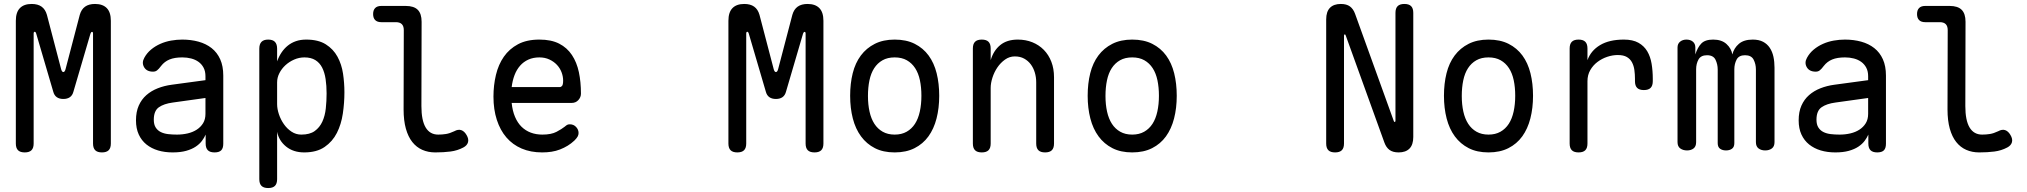

<svg xmlns="http://www.w3.org/2000/svg" viewBox="-20 -760 10240 970"><path d="M540 -35Q540 -12 529 -1Q518 10 495 10Q472 10 461 -1Q450 -12 450 -35V-590Q450 -599 445 -599Q440 -599 437 -590L351 -297Q346 -278 333 -269Q320 -260 300 -260Q280 -260 267 -269Q254 -278 249 -297L163 -590Q160 -600 155 -599.5Q150 -599 150 -590V-35Q150 -12 139 -1Q128 10 105 10Q82 10 71 -1Q60 -12 60 -35V-655Q60 -698 80.5 -719Q101 -740 140 -740Q171 -740 190 -726.5Q209 -713 217 -685L289 -410Q293 -396 300 -396Q307 -396 311 -410L383 -685Q391 -713 410 -726.5Q429 -740 460 -740Q499 -740 519.5 -719Q540 -698 540 -655Z M1018 -355V-375Q1018 -400 1008.5 -418Q999 -436 983 -447.5Q967 -459 946 -464.5Q925 -470 901 -470Q862 -470 836.5 -459.5Q811 -449 794 -427Q788 -419 783 -413.5Q778 -408 773.5 -404.5Q769 -401 764 -399.5Q759 -398 753 -398Q721 -398 708 -420.5Q695 -443 709 -468Q722 -492 743 -509.5Q764 -527 790 -538.5Q816 -550 844.5 -555Q873 -560 901 -560Q945 -560 983 -549.5Q1021 -539 1049 -517Q1077 -495 1092.5 -460.5Q1108 -426 1108 -378V-34Q1108 -11 1097.5 -0.5Q1087 10 1064 10Q1041 10 1030 -1Q1019 -12 1019 -35V-80Q1012 -64 1000 -48Q988 -32 968.5 -19Q949 -6 920.5 2Q892 10 852 10Q812 10 778.5 0Q745 -10 720 -30Q695 -50 681 -80.5Q667 -111 667 -152Q667 -195 681 -226.5Q695 -258 719.5 -279.5Q744 -301 777 -314Q810 -327 848 -332ZM1018 -265 853 -242Q808 -236 782.5 -218Q757 -200 757 -155Q757 -131 766.5 -116Q776 -101 792 -93Q808 -85 829 -82.5Q850 -80 874 -80Q902 -80 928 -86Q954 -92 974 -105Q994 -118 1006 -137.5Q1018 -157 1018 -185Z M1335 -560Q1358 -560 1369 -548.5Q1380 -537 1380 -514V-450Q1389 -475 1402.5 -495Q1416 -515 1434 -529.5Q1452 -544 1475 -552Q1498 -560 1527 -560Q1588 -560 1626 -536Q1664 -512 1685 -473.5Q1706 -435 1713 -388Q1720 -341 1720 -294Q1720 -240 1712 -186Q1704 -132 1682 -88.5Q1660 -45 1620 -17.5Q1580 10 1517 10Q1462 10 1425.5 -19.5Q1389 -49 1380 -94V145Q1380 168 1369 179Q1358 190 1335 190Q1312 190 1301 179Q1290 168 1290 145V-514Q1290 -537 1301 -548.5Q1312 -560 1335 -560ZM1518 -470Q1491 -470 1466 -459Q1441 -448 1422 -430.5Q1403 -413 1391.5 -390.5Q1380 -368 1380 -344V-234Q1380 -210 1389 -183Q1398 -156 1414 -133Q1430 -110 1452.5 -95Q1475 -80 1502 -80Q1545 -80 1570 -98Q1595 -116 1608.5 -145.5Q1622 -175 1626 -212.5Q1630 -250 1630 -288Q1630 -327 1625 -360.5Q1620 -394 1607.5 -418.5Q1595 -443 1573 -456.5Q1551 -470 1518 -470Z M2109 -224Q2109 -152 2130.5 -116Q2152 -80 2194 -80Q2214 -80 2233 -83Q2252 -86 2275 -97Q2295 -108 2310.5 -102.5Q2326 -97 2337 -78Q2349 -58 2344.5 -41.5Q2340 -25 2321 -15Q2291 1 2256 5.5Q2221 10 2179 10Q2143 10 2113.5 -3Q2084 -16 2063 -42.5Q2042 -69 2030.5 -110Q2019 -151 2019 -207L2020 -608Q2020 -628 2010 -638Q2000 -648 1980 -648H1906Q1886 -648 1875.5 -658.5Q1865 -669 1865 -689Q1865 -709 1875.5 -719.5Q1886 -730 1906 -730H2030Q2071 -730 2090.5 -710.5Q2110 -691 2110 -650Z M2859 -132Q2878 -132 2890.5 -118.5Q2903 -105 2903 -88Q2903 -79 2898.5 -70.5Q2894 -62 2882 -50Q2866 -35 2848 -24Q2830 -13 2809.5 -5Q2789 3 2766.5 6.5Q2744 10 2719 10Q2661 10 2615.5 -9.5Q2570 -29 2538.5 -65.5Q2507 -102 2490 -154.5Q2473 -207 2473 -272Q2473 -329 2485.5 -381.5Q2498 -434 2525.5 -473.5Q2553 -513 2597 -536.5Q2641 -560 2705 -560Q2765 -560 2805 -539.5Q2845 -519 2869.5 -482Q2894 -445 2904.5 -395.5Q2915 -346 2915 -287Q2915 -269 2902 -254.5Q2889 -240 2868 -240H2565Q2569 -200 2582 -169.5Q2595 -139 2615 -119.5Q2635 -100 2661.5 -90Q2688 -80 2720 -80Q2765 -80 2791.5 -94Q2818 -108 2833 -120Q2841 -127 2846 -129.5Q2851 -132 2859 -132ZM2565 -320H2809Q2814 -320 2819.5 -326Q2825 -332 2825 -353Q2825 -374 2817 -395Q2809 -416 2793.5 -432.5Q2778 -449 2755.5 -459.5Q2733 -470 2705 -470Q2674 -470 2649.5 -459Q2625 -448 2607.5 -428Q2590 -408 2579.5 -380.5Q2569 -353 2565 -320Z M4140 -35Q4140 -12 4129 -1Q4118 10 4095 10Q4072 10 4061 -1Q4050 -12 4050 -35V-590Q4050 -599 4045 -599Q4040 -599 4037 -590L3951 -297Q3946 -278 3933 -269Q3920 -260 3900 -260Q3880 -260 3867 -269Q3854 -278 3849 -297L3763 -590Q3760 -600 3755 -599.5Q3750 -599 3750 -590V-35Q3750 -12 3739 -1Q3728 10 3705 10Q3682 10 3671 -1Q3660 -12 3660 -35V-655Q3660 -698 3680.5 -719Q3701 -740 3740 -740Q3771 -740 3790 -726.5Q3809 -713 3817 -685L3889 -410Q3893 -396 3900 -396Q3907 -396 3911 -410L3983 -685Q3991 -713 4010 -726.5Q4029 -740 4060 -740Q4099 -740 4119.5 -719Q4140 -698 4140 -655Z M4500 10Q4442 10 4400 -11.5Q4358 -33 4330 -71Q4302 -109 4288.5 -161.5Q4275 -214 4275 -276Q4275 -338 4288 -390Q4301 -442 4329 -479.5Q4357 -517 4399.5 -538.5Q4442 -560 4500 -560Q4559 -560 4601.5 -538.5Q4644 -517 4671.5 -479.5Q4699 -442 4712 -390Q4725 -338 4725 -276Q4725 -214 4711.5 -161.5Q4698 -109 4670.5 -71Q4643 -33 4600.5 -11.5Q4558 10 4500 10ZM4500 -80Q4535 -80 4560.5 -94.5Q4586 -109 4602.5 -134.5Q4619 -160 4627 -196.5Q4635 -233 4635 -276Q4635 -319 4627.5 -354.5Q4620 -390 4603.5 -415.5Q4587 -441 4561.5 -455.5Q4536 -470 4500 -470Q4464 -470 4438.5 -455.5Q4413 -441 4396.5 -415.5Q4380 -390 4372.5 -354Q4365 -318 4365 -275Q4365 -232 4373 -196Q4381 -160 4397.5 -134.5Q4414 -109 4439.5 -94.5Q4465 -80 4500 -80Z M4985 -316V-35Q4985 -12 4974 -1Q4963 10 4940 10Q4917 10 4906 -1Q4895 -12 4895 -35V-515Q4895 -538 4906 -549Q4917 -560 4940 -560Q4963 -560 4974 -549Q4985 -538 4985 -515V-456Q4999 -504 5033 -532Q5067 -560 5122 -560Q5162 -560 5195.5 -546.5Q5229 -533 5253.5 -508Q5278 -483 5291.5 -448Q5305 -413 5305 -370V-35Q5305 -12 5294 -1Q5283 10 5260 10Q5237 10 5226 -1Q5215 -12 5215 -35V-344Q5215 -370 5208 -393.5Q5201 -417 5187.5 -435Q5174 -453 5154 -464Q5134 -475 5107 -475Q5080 -475 5057.5 -459Q5035 -443 5019 -419.5Q5003 -396 4994 -368Q4985 -340 4985 -316Z M5700 10Q5642 10 5600 -11.5Q5558 -33 5530 -71Q5502 -109 5488.5 -161.5Q5475 -214 5475 -276Q5475 -338 5488 -390Q5501 -442 5529 -479.5Q5557 -517 5599.5 -538.5Q5642 -560 5700 -560Q5759 -560 5801.5 -538.5Q5844 -517 5871.5 -479.5Q5899 -442 5912 -390Q5925 -338 5925 -276Q5925 -214 5911.5 -161.5Q5898 -109 5870.5 -71Q5843 -33 5800.5 -11.5Q5758 10 5700 10ZM5700 -80Q5735 -80 5760.5 -94.5Q5786 -109 5802.5 -134.5Q5819 -160 5827 -196.5Q5835 -233 5835 -276Q5835 -319 5827.5 -354.5Q5820 -390 5803.5 -415.5Q5787 -441 5761.5 -455.5Q5736 -470 5700 -470Q5664 -470 5638.5 -455.5Q5613 -441 5596.5 -415.5Q5580 -390 5572.5 -354Q5565 -318 5565 -275Q5565 -232 5573 -196Q5581 -160 5597.5 -134.5Q5614 -109 5639.5 -94.5Q5665 -80 5700 -80Z M6680 -662Q6680 -701 6699 -720.5Q6718 -740 6754 -740Q6783 -740 6800 -727.5Q6817 -715 6826 -690L7021 -150Q7022 -147 7023 -145.5Q7024 -144 7026 -144Q7028 -144 7029 -145.5Q7030 -147 7030 -150V-695Q7030 -718 7041 -729Q7052 -740 7075 -740Q7098 -740 7109 -729Q7120 -718 7120 -695V-68Q7120 -29 7101 -9.5Q7082 10 7046 10Q7017 10 7000 -2.5Q6983 -15 6974 -40L6779 -580Q6778 -583 6777 -584.5Q6776 -586 6774 -586Q6772 -586 6771 -584.5Q6770 -583 6770 -580V-35Q6770 -12 6759 -1Q6748 10 6725 10Q6702 10 6691 -1Q6680 -12 6680 -35Z M7500 10Q7442 10 7400 -11.5Q7358 -33 7330 -71Q7302 -109 7288.5 -161.5Q7275 -214 7275 -276Q7275 -338 7288 -390Q7301 -442 7329 -479.5Q7357 -517 7399.5 -538.5Q7442 -560 7500 -560Q7559 -560 7601.5 -538.5Q7644 -517 7671.5 -479.5Q7699 -442 7712 -390Q7725 -338 7725 -276Q7725 -214 7711.5 -161.5Q7698 -109 7670.5 -71Q7643 -33 7600.5 -11.5Q7558 10 7500 10ZM7500 -80Q7535 -80 7560.5 -94.5Q7586 -109 7602.5 -134.5Q7619 -160 7627 -196.5Q7635 -233 7635 -276Q7635 -319 7627.5 -354.5Q7620 -390 7603.5 -415.5Q7587 -441 7561.5 -455.5Q7536 -470 7500 -470Q7464 -470 7438.5 -455.5Q7413 -441 7396.5 -415.5Q7380 -390 7372.5 -354Q7365 -318 7365 -275Q7365 -232 7373 -196Q7381 -160 7397.5 -134.5Q7414 -109 7439.5 -94.5Q7465 -80 7500 -80Z M7955 10Q7932 10 7921 -1Q7910 -12 7910 -35V-515Q7910 -538 7921 -549Q7932 -560 7955 -560Q7978 -560 7989 -549Q8000 -538 8000 -515V-456Q8017 -504 8063.5 -532Q8110 -560 8184 -560Q8229 -560 8257.5 -544Q8286 -528 8302 -501Q8318 -474 8324 -438Q8330 -402 8330 -362V-350Q8330 -327 8319 -316Q8308 -305 8285 -305Q8262 -305 8251 -316Q8240 -327 8240 -350V-362Q8240 -385 8237 -406.5Q8234 -428 8225 -445Q8216 -462 8199 -472Q8182 -482 8153 -482Q8127 -482 8100 -473Q8073 -464 8050.5 -447Q8028 -430 8014 -405.5Q8000 -381 8000 -350V-35Q8000 -12 7989 -1Q7978 10 7955 10Z M8503 0Q8483 0 8469 -10Q8455 -20 8455 -42V-520Q8455 -539 8468 -549.5Q8481 -560 8500 -560Q8520 -560 8532.5 -549.5Q8545 -539 8545 -520V-485Q8556 -520 8575 -540Q8594 -560 8635 -560Q8678 -560 8702.5 -537.5Q8727 -515 8732 -485Q8740 -517 8765 -538.5Q8790 -560 8835 -560Q8866 -560 8887 -549Q8908 -538 8921 -518.5Q8934 -499 8939.5 -473.5Q8945 -448 8945 -418V-42Q8945 -20 8931.5 -10Q8918 0 8898 0Q8878 0 8864.5 -10Q8851 -20 8851 -42V-409Q8851 -436 8839.5 -458.5Q8828 -481 8796 -481Q8765 -481 8753.5 -459Q8742 -437 8742 -410V-37Q8742 -17 8730 -8.5Q8718 0 8700 0Q8682 0 8670 -8.5Q8658 -17 8658 -37V-409Q8658 -435 8647 -458Q8636 -481 8604 -481Q8573 -481 8561 -459.5Q8549 -438 8549 -410V-42Q8549 -20 8536 -10Q8523 0 8503 0Z M9418 -355V-375Q9418 -400 9408.5 -418Q9399 -436 9383 -447.5Q9367 -459 9346 -464.5Q9325 -470 9301 -470Q9262 -470 9236.5 -459.5Q9211 -449 9194 -427Q9188 -419 9183 -413.5Q9178 -408 9173.5 -404.5Q9169 -401 9164 -399.5Q9159 -398 9153 -398Q9121 -398 9108 -420.5Q9095 -443 9109 -468Q9122 -492 9143 -509.5Q9164 -527 9190 -538.5Q9216 -550 9244.5 -555Q9273 -560 9301 -560Q9345 -560 9383 -549.5Q9421 -539 9449 -517Q9477 -495 9492.5 -460.5Q9508 -426 9508 -378V-34Q9508 -11 9497.5 -0.5Q9487 10 9464 10Q9441 10 9430 -1Q9419 -12 9419 -35V-80Q9412 -64 9400 -48Q9388 -32 9368.5 -19Q9349 -6 9320.5 2Q9292 10 9252 10Q9212 10 9178.5 0Q9145 -10 9120 -30Q9095 -50 9081 -80.5Q9067 -111 9067 -152Q9067 -195 9081 -226.5Q9095 -258 9119.5 -279.5Q9144 -301 9177 -314Q9210 -327 9248 -332ZM9418 -265 9253 -242Q9208 -236 9182.5 -218Q9157 -200 9157 -155Q9157 -131 9166.5 -116Q9176 -101 9192 -93Q9208 -85 9229 -82.5Q9250 -80 9274 -80Q9302 -80 9328 -86Q9354 -92 9374 -105Q9394 -118 9406 -137.5Q9418 -157 9418 -185Z M9909 -224Q9909 -152 9930.5 -116Q9952 -80 9994 -80Q10014 -80 10033 -83Q10052 -86 10075 -97Q10095 -108 10110.5 -102.5Q10126 -97 10137 -78Q10149 -58 10144.5 -41.5Q10140 -25 10121 -15Q10091 1 10056 5.5Q10021 10 9979 10Q9943 10 9913.5 -3Q9884 -16 9863 -42.5Q9842 -69 9830.5 -110Q9819 -151 9819 -207L9820 -608Q9820 -628 9810 -638Q9800 -648 9780 -648H9706Q9686 -648 9675.5 -658.5Q9665 -669 9665 -689Q9665 -709 9675.5 -719.5Q9686 -730 9706 -730H9830Q9871 -730 9890.5 -710.5Q9910 -691 9910 -650Z"/></svg>

Font: Maple Mono Normal
Style: Regular
Weight: 400
Monospace: yes
Designer: subframe7536
Version: Version 7.000